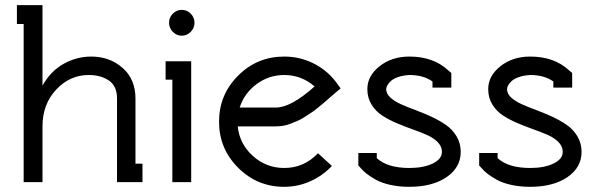

<svg xmlns="http://www.w3.org/2000/svg" viewBox="-20 -699 2287 737"><path d="M70.8 -606.9H44.9V-679.2H143.1V-370.1Q173.8 -425.8 224.1 -453.9Q274.4 -481.9 330.1 -481.9Q400.9 -481.9 450.4 -438.5Q500 -395 500 -320.8V-70.8H526.9V0H429.2V-320.8Q429.2 -369.1 397.7 -390.1Q366.2 -411.1 320.8 -411.1Q248 -411.1 195.6 -355Q143.1 -298.8 143.1 -213.9V0H70.8Z M641.6 -393.1H615.7V-463.9H713.9V0H641.6ZM643.3 -646.5Q657.7 -661.1 677.7 -661.1Q697.8 -661.1 712.2 -646.5Q726.6 -631.8 726.6 -611.8Q726.6 -591.8 712.2 -576.9Q697.8 -562 677.7 -562Q657.7 -562 643.3 -576.9Q628.9 -591.8 628.9 -611.8Q628.9 -631.8 643.3 -646.5Z M892.6 -213.9Q899.4 -146.5 950.7 -100.3Q1002 -54.2 1070.8 -54.2Q1147 -54.2 1200.7 -110.8L1253.9 -62Q1218.8 -24.4 1171.1 -3.2Q1123.5 18.1 1070.8 18.1Q967.3 18.1 894 -55.2Q820.8 -128.4 820.8 -231.9Q820.8 -335.4 894 -408.7Q967.3 -481.9 1070.8 -481.9Q1129.4 -481.9 1180.7 -457Q1231.9 -432.1 1266.6 -388.2L1287.6 -359.9L1261.7 -337.9Q1259.3 -335.9 1243.9 -322.5Q1228.5 -309.1 1222.9 -304.2Q1217.3 -299.3 1201.4 -286.4Q1185.5 -273.4 1176.5 -267.6Q1167.5 -261.7 1151.9 -251.5Q1136.2 -241.2 1124.3 -236.1Q1112.3 -231 1097.2 -224.9Q1082 -218.8 1067.6 -216.3Q1053.2 -213.9 1038.6 -213.9ZM1038.6 -286.1Q1097.2 -286.1 1187.5 -367.2Q1137.2 -411.1 1070.8 -411.1Q1012.2 -411.1 964.8 -376Q917.5 -340.8 899.9 -286.1Z M1640.1 -386.2Q1605.5 -411.1 1551.3 -411.1Q1526.4 -409.7 1507.8 -403.1Q1489.3 -396.5 1480 -387.7Q1470.7 -378.9 1466.6 -371.1Q1462.4 -363.3 1462.4 -356.9Q1462.4 -339.4 1478.3 -324.7Q1494.1 -310.1 1519.3 -298.8Q1544.4 -287.6 1575 -276.4Q1605.5 -265.1 1636 -251Q1666.5 -236.8 1691.7 -219.5Q1716.8 -202.1 1732.7 -175.5Q1748.5 -148.9 1748.5 -116.2Q1748.5 -56.2 1694.1 -19Q1639.6 18.1 1551.3 18.1Q1511.7 18.1 1478.5 10.7Q1445.3 3.4 1423.1 -9Q1400.9 -21.5 1387.5 -32Q1374 -42.5 1364.3 -54.2L1355.5 -64V-111.8H1426.3V-91.8Q1467.8 -54.2 1551.3 -54.2Q1605.5 -54.2 1640.9 -71.3Q1676.3 -88.4 1676.3 -116.2Q1676.3 -136.7 1660.4 -153.1Q1644.5 -169.4 1619.4 -180.7Q1594.2 -191.9 1563.7 -202.6Q1533.2 -213.4 1502.7 -226.3Q1472.2 -239.3 1447 -255.6Q1421.9 -272 1406 -297.9Q1390.1 -323.7 1390.1 -356.9Q1390.1 -407.7 1437 -444.8Q1483.9 -481.9 1551.3 -481.9Q1643.6 -481.9 1700.2 -429.2L1712.4 -418.9V-362.8H1640.1Z M2104 -386.2Q2069.3 -411.1 2015.1 -411.1Q1990.2 -409.7 1971.7 -403.1Q1953.1 -396.5 1943.8 -387.7Q1934.6 -378.9 1930.4 -371.1Q1926.3 -363.3 1926.3 -356.9Q1926.3 -339.4 1942.1 -324.7Q1958 -310.1 1983.2 -298.8Q2008.3 -287.6 2038.8 -276.4Q2069.3 -265.1 2099.9 -251Q2130.4 -236.8 2155.5 -219.5Q2180.7 -202.1 2196.5 -175.5Q2212.4 -148.9 2212.4 -116.2Q2212.4 -56.2 2158 -19Q2103.5 18.1 2015.1 18.1Q1975.6 18.1 1942.4 10.7Q1909.2 3.4 1887 -9Q1864.7 -21.5 1851.3 -32Q1837.9 -42.5 1828.1 -54.2L1819.3 -64V-111.8H1890.1V-91.8Q1931.6 -54.2 2015.1 -54.2Q2069.3 -54.2 2104.7 -71.3Q2140.1 -88.4 2140.1 -116.2Q2140.1 -136.7 2124.3 -153.1Q2108.4 -169.4 2083.3 -180.7Q2058.1 -191.9 2027.6 -202.6Q1997.1 -213.4 1966.6 -226.3Q1936 -239.3 1910.9 -255.6Q1885.7 -272 1869.9 -297.9Q1854 -323.7 1854 -356.9Q1854 -407.7 1900.9 -444.8Q1947.8 -481.9 2015.1 -481.9Q2107.4 -481.9 2164.1 -429.2L2176.3 -418.9V-362.8H2104Z"/></svg>

Font: Rawengulk
Style: Bold
Weight: 700
Version: Version 0.92